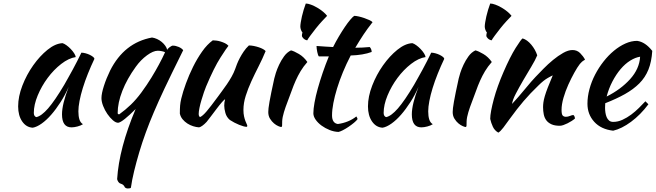

<svg xmlns="http://www.w3.org/2000/svg" viewBox="-20 -703 3723 1090"><path d="M442 -404Q452 -404 465.5 -400.5Q479 -397 490 -391.5Q501 -386 508.5 -380Q516 -374 516 -369Q496 -327 479 -284.5Q462 -242 450 -203Q438 -164 431.5 -130Q425 -96 425 -71Q425 -43 431 -24.5Q437 -6 451 2Q439 10 420 15Q401 20 386 20Q332 20 332 -54Q332 -111 370 -210Q350 -164 324 -123.5Q298 -83 271 -52Q244 -21 216.5 -1.5Q189 18 166 22Q129 20 106 -13.5Q83 -47 83 -99Q83 -155 107 -217Q131 -279 168.5 -332Q206 -385 250 -420.5Q294 -456 335 -458Q345 -455 357.5 -446Q370 -437 381.5 -425Q393 -413 401 -400.5Q409 -388 410 -379Q370 -373 327.5 -340Q285 -307 250.5 -260.5Q216 -214 194 -161Q172 -108 172 -62Q172 -43 186 -38Q215 -44 253 -87.5Q291 -131 345 -222Q355 -240 367.5 -262Q380 -284 393 -308Q406 -332 418.5 -356.5Q431 -381 442 -404Z M961 -444Q977 -444 994.5 -436.5Q1012 -429 1020 -418Q983 -343 957.5 -291Q932 -239 913.5 -199.5Q895 -160 881 -129Q867 -98 853 -65Q829 -9 808 48.5Q787 106 770.5 161.5Q754 217 741.5 268.5Q729 320 723 363Q719 367 705 367Q699 367 693.5 364Q688 361 687 357Q685 352 679.5 347Q674 342 666 340Q658 338 652.5 330.5Q647 323 645 314Q656 138 750 -84Q715 -49 689.5 -28.5Q664 -8 651 -6Q637 -6 620.5 -20.5Q604 -35 589.5 -56Q575 -77 565.5 -101.5Q556 -126 556 -146Q556 -172 570 -215.5Q584 -259 605 -302Q685 -461 843 -490Q857 -488 871.5 -481.5Q886 -475 898 -465Q910 -455 918.5 -443Q927 -431 929 -420Q931 -426 943 -435Q955 -444 961 -444ZM782 -177Q815 -222 840 -263Q865 -304 882 -336Q902 -373 917 -406Q914 -409 900.5 -412Q887 -415 876 -415Q850 -415 814.5 -389Q779 -363 751 -324Q701 -255 674.5 -187Q648 -119 648 -61Q648 -54 657 -54Q693 -80 723 -109Q753 -138 782 -177Z M1285 -22Q1266 -38 1259.5 -62Q1253 -86 1253 -103Q1253 -124 1258 -139Q1254 -139 1240 -123Q1226 -107 1209.5 -85Q1193 -63 1177 -42Q1161 -21 1153 -11Q1140 3 1128.5 11Q1117 19 1110 20Q1094 19 1076.5 13.5Q1059 8 1043.5 -2Q1028 -12 1016.5 -26Q1005 -40 1001 -58Q1001 -86 1002.5 -104Q1004 -122 1009 -143Q1018 -181 1035.5 -229Q1053 -277 1076 -323.5Q1099 -370 1127.5 -410.5Q1156 -451 1188 -474Q1197 -474 1209 -472.5Q1221 -471 1233.5 -467Q1246 -463 1257.5 -457.5Q1269 -452 1277 -443Q1268 -433 1231.5 -376Q1195 -319 1150 -212Q1145 -201 1138 -180Q1131 -159 1124 -136Q1117 -113 1112.5 -91Q1108 -69 1108 -56Q1108 -48 1110.5 -44Q1113 -40 1115 -38Q1130 -44 1153 -71Q1176 -98 1217 -154Q1227 -168 1240.5 -186Q1254 -204 1268 -224.5Q1282 -245 1294.5 -267Q1307 -289 1315 -311Q1319 -323 1325.5 -339.5Q1332 -356 1341.5 -374Q1351 -392 1363.5 -410.5Q1376 -429 1393 -445Q1406 -445 1421 -442Q1436 -439 1449.5 -434.5Q1463 -430 1473 -424.5Q1483 -419 1488 -413Q1470 -369 1448 -326Q1426 -283 1407 -241.5Q1388 -200 1375 -159Q1362 -118 1362 -79Q1362 -58 1365.5 -42.5Q1369 -27 1373 -16.5Q1377 -6 1380.5 1Q1384 8 1384 13Q1384 14 1382 16Q1381 17 1380 17Q1373 17 1362 14Q1351 11 1337.5 5.5Q1324 0 1310.5 -7Q1297 -14 1285 -22Z M1503 -67Q1503 -76 1504.5 -89.5Q1506 -103 1510 -125.5Q1514 -148 1520.5 -180Q1527 -212 1537 -257Q1539 -267 1546 -289Q1553 -311 1564.5 -335.5Q1576 -360 1592.5 -383Q1609 -406 1632 -417Q1649 -413 1677 -396.5Q1705 -380 1725 -351Q1702 -325 1686.5 -299Q1671 -273 1658.5 -245Q1646 -217 1635.5 -187Q1625 -157 1612 -124Q1601 -96 1592 -66.5Q1583 -37 1582 -15Q1582 3 1581.5 10.5Q1581 18 1576 18Q1572 18 1560 13Q1548 8 1535.5 -2.5Q1523 -13 1513 -29Q1503 -45 1503 -67ZM1694 -501Q1694 -507 1697 -519Q1692 -524 1688.5 -534Q1685 -544 1685 -552Q1685 -561 1687.5 -576.5Q1690 -592 1694 -610Q1698 -628 1704 -647.5Q1710 -667 1716 -683Q1728 -683 1745.5 -676.5Q1763 -670 1781 -659.5Q1799 -649 1814 -636.5Q1829 -624 1837 -613Q1826 -602 1808 -582.5Q1790 -563 1773 -541.5Q1756 -520 1742 -501Q1728 -482 1724 -474Q1712 -476 1703 -484.5Q1694 -493 1694 -501Z M1790 -383Q1785 -389 1781 -408.5Q1777 -428 1777 -442Q1803 -440 1827 -438.5Q1851 -437 1871 -436Q1886 -466 1903.5 -495.5Q1921 -525 1937.5 -549.5Q1954 -574 1968.5 -591Q1983 -608 1991 -613Q2001 -613 2016.5 -609.5Q2032 -606 2048 -600.5Q2064 -595 2077 -589Q2090 -583 2095 -577Q2065 -539 2043.5 -506.5Q2022 -474 1997 -432Q2017 -432 2037.5 -433Q2058 -434 2079 -436Q2084 -431 2087 -423.5Q2090 -416 2090 -408Q2041 -390 1971 -388Q1946 -340 1926.5 -292.5Q1907 -245 1893.5 -201Q1880 -157 1872.5 -118Q1865 -79 1865 -48Q1865 -4 1898 1Q1928 -3 1955 -14Q1982 -25 2003 -42Q2009 -33 2010 -27Q2004 -18 1989.5 -6Q1975 6 1958 17.5Q1941 29 1925 37Q1909 45 1901 46Q1876 45 1851 35Q1826 25 1805.5 10Q1785 -5 1772 -23.5Q1759 -42 1759 -60Q1759 -84 1765.5 -120.5Q1772 -157 1784 -200Q1796 -243 1812 -290Q1828 -337 1847 -383Z M2428 -404Q2438 -404 2451.5 -400.5Q2465 -397 2476 -391.5Q2487 -386 2494.5 -380Q2502 -374 2502 -369Q2482 -327 2465 -284.5Q2448 -242 2436 -203Q2424 -164 2417.5 -130Q2411 -96 2411 -71Q2411 -43 2417 -24.5Q2423 -6 2437 2Q2425 10 2406 15Q2387 20 2372 20Q2318 20 2318 -54Q2318 -111 2356 -210Q2336 -164 2310 -123.5Q2284 -83 2257 -52Q2230 -21 2202.5 -1.5Q2175 18 2152 22Q2115 20 2092 -13.5Q2069 -47 2069 -99Q2069 -155 2093 -217Q2117 -279 2154.5 -332Q2192 -385 2236 -420.5Q2280 -456 2321 -458Q2331 -455 2343.5 -446Q2356 -437 2367.5 -425Q2379 -413 2387 -400.5Q2395 -388 2396 -379Q2356 -373 2313.5 -340Q2271 -307 2236.5 -260.5Q2202 -214 2180 -161Q2158 -108 2158 -62Q2158 -43 2172 -38Q2201 -44 2239 -87.5Q2277 -131 2331 -222Q2341 -240 2353.5 -262Q2366 -284 2379 -308Q2392 -332 2404.5 -356.5Q2417 -381 2428 -404Z M2550 -67Q2550 -76 2551.5 -89.5Q2553 -103 2557 -125.5Q2561 -148 2567.5 -180Q2574 -212 2584 -257Q2586 -267 2593 -289Q2600 -311 2611.5 -335.5Q2623 -360 2639.5 -383Q2656 -406 2679 -417Q2696 -413 2724 -396.5Q2752 -380 2772 -351Q2749 -325 2733.5 -299Q2718 -273 2705.5 -245Q2693 -217 2682.5 -187Q2672 -157 2659 -124Q2648 -96 2639 -66.5Q2630 -37 2629 -15Q2629 3 2628.5 10.5Q2628 18 2623 18Q2619 18 2607 13Q2595 8 2582.5 -2.5Q2570 -13 2560 -29Q2550 -45 2550 -67ZM2741 -501Q2741 -507 2744 -519Q2739 -524 2735.5 -534Q2732 -544 2732 -552Q2732 -561 2734.5 -576.5Q2737 -592 2741 -610Q2745 -628 2751 -647.5Q2757 -667 2763 -683Q2775 -683 2792.5 -676.5Q2810 -670 2828 -659.5Q2846 -649 2861 -636.5Q2876 -624 2884 -613Q2873 -602 2855 -582.5Q2837 -563 2820 -541.5Q2803 -520 2789 -501Q2775 -482 2771 -474Q2759 -476 2750 -484.5Q2741 -493 2741 -501Z M2947 -485Q2973 -477 2996 -449.5Q3019 -422 3030 -389Q3019 -362 2996 -324Q2973 -286 2950 -246.5Q2927 -207 2908.5 -171.5Q2890 -136 2887 -113Q2903 -130 2922.5 -152.5Q2942 -175 2960.5 -197.5Q2979 -220 2995 -238.5Q3011 -257 3020 -266Q3039 -286 3065 -312.5Q3091 -339 3119.5 -362.5Q3148 -386 3177 -402.5Q3206 -419 3230 -419Q3256 -419 3273.5 -401.5Q3291 -384 3301 -365Q3301 -363 3293.5 -359.5Q3286 -356 3272 -340Q3258 -322 3240.5 -290.5Q3223 -259 3206.5 -222.5Q3190 -186 3179 -148Q3168 -110 3168 -79Q3168 -54 3174.5 -47Q3181 -40 3193 -40Q3204 -40 3216 -45Q3228 -50 3235 -50Q3239 -48 3241.5 -41.5Q3244 -35 3244 -30Q3236 -23 3225 -16Q3214 -9 3202 -3Q3190 3 3178.5 7Q3167 11 3158 11Q3129 11 3110.5 2.5Q3092 -6 3081.5 -20Q3071 -34 3067 -53.5Q3063 -73 3063 -95Q3063 -107 3065 -122Q3067 -137 3073 -157.5Q3079 -178 3090 -206.5Q3101 -235 3118 -275Q3116 -275 3091 -261Q3066 -247 3037 -218Q2990 -173 2952.5 -129Q2915 -85 2876 -31Q2854 0 2837.5 21.5Q2821 43 2809 50Q2788 38 2778 16.5Q2768 -5 2763 -28Q2763 -47 2768.5 -76Q2774 -105 2783.5 -140.5Q2793 -176 2807 -215Q2821 -254 2838 -293Q2876 -381 2907.5 -431Q2939 -481 2947 -485Z M3683 -414Q3679 -352 3661 -307.5Q3643 -263 3609.5 -229.5Q3576 -196 3528 -169Q3480 -142 3416 -117Q3416 -111 3415.5 -104.5Q3415 -98 3415 -91Q3415 -78 3417 -64Q3419 -50 3424 -38Q3429 -26 3438 -18.5Q3447 -11 3461 -11Q3488 -11 3514 -23Q3540 -35 3563.5 -52.5Q3587 -70 3607.5 -90.5Q3628 -111 3644 -128Q3654 -119 3661 -111Q3616 -51 3562.5 -11.5Q3509 28 3461 39Q3392 31 3353.5 -11.5Q3315 -54 3315 -114Q3315 -155 3326.5 -197.5Q3338 -240 3358.5 -279.5Q3379 -319 3406.5 -354Q3434 -389 3465.5 -415Q3497 -441 3530.5 -456Q3564 -471 3597 -471Q3643 -465 3683 -414ZM3614 -381Q3587 -377 3558 -359Q3529 -341 3503.5 -311Q3478 -281 3457 -241Q3436 -201 3424 -155Q3504 -195 3557 -253.5Q3610 -312 3614 -381Z"/></svg>

Font: Kaushan Script
Style: Regular
Weight: 400
Designer: Pablo Impallari
Foundry: Pablo Impallari
Version: Version 1.002